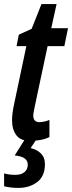

<svg xmlns="http://www.w3.org/2000/svg" viewBox="-30 -680 353 940"><path d="M119 10Q71 10 50 -18Q29 -46 29 -92Q29 -124 39 -170L99 -454H51L62 -510L125 -539L173 -660H247L221 -542H303L285 -454H203L140 -158Q138 -146 135.5 -134.5Q133 -123 133 -114Q133 -82 163 -82Q171 -82 185 -84.5Q199 -87 212 -93V-9Q192 1 166 5.5Q140 10 119 10ZM60 240Q41 240 24 238Q7 236 -10 232V169Q0 172 14 174Q28 176 46 176Q74 176 90 162.5Q106 149 106 126Q106 87 42 81L93 0H150L120 45Q151 52 170.5 71.5Q190 91 190 123Q190 183 152 211.5Q114 240 60 240Z"/></svg>

Font: Noto Sans ExtraCondensed SemiBold
Style: Italic
Weight: 600
Width: 2
Italic angle: -12°
Designer: Monotype Design Team
Foundry: Monotype Imaging Inc.
Version: Version 2.013; ttfautohint (v1.8.4.7-5d5b)